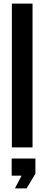

<svg xmlns="http://www.w3.org/2000/svg" viewBox="-20 -820 247 1068"><path d="M46 0V-800H161V0ZM45 157V62H177V146L128 228H63L100 157Z"/></svg>

Font: Big Shoulders Text
Style: Bold
Weight: 700
Designer: Patric King
Foundry: XO Type Co
Version: Version 1.000; ttfautohint (v1.8.2)